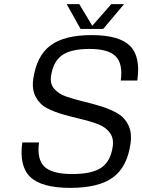

<svg xmlns="http://www.w3.org/2000/svg" viewBox="-20 -890 689 930"><path d="M227 -520Q222 -484 242.5 -460Q263 -436 299 -423Q335 -410 379.5 -399.5Q424 -389 468 -375.5Q512 -362 547.5 -342Q583 -322 601.5 -284.5Q620 -247 612 -193Q596 -81 527 -30.5Q458 20 320 20Q182 20 127 -32.5Q72 -85 88 -200H169Q158 -118 195.5 -82.5Q233 -47 330 -47Q426 -47 471 -78Q516 -109 526 -180Q532 -220 512 -247Q492 -274 456 -288Q420 -302 375.5 -312.5Q331 -323 286.5 -335.5Q242 -348 207 -366.5Q172 -385 153 -420.5Q134 -456 141 -507Q157 -619 224 -669.5Q291 -720 424 -720Q557 -720 609.5 -668Q662 -616 645 -500H565Q576 -581 540.5 -617Q505 -653 414 -653Q323 -653 280 -622Q237 -591 227 -520ZM370 -750 303 -870H364L427 -765L519 -870H581L480 -750Z"/></svg>

Font: Fivo Sans Modern
Style: Italic
Weight: 400
Designer: Alexander Slobzheninov
Foundry: Alexander Slobzheninov
Version: 1.0